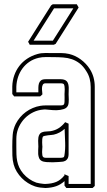

<svg xmlns="http://www.w3.org/2000/svg" viewBox="-20 -895 515 924"><path d="M39.1 -479.5Q40 -507.8 48.8 -532.7Q57.6 -557.6 73 -577.6Q88.4 -597.7 110.4 -612.3Q132.3 -627 159.7 -634.8Q177.7 -640.1 197.8 -639.9Q217.8 -639.6 235.8 -639.6Q254.4 -639.6 274.2 -639.6Q293.9 -639.6 312.5 -635.3Q343.3 -627.9 369.1 -608.6Q395 -589.4 412.1 -563Q424.3 -543.9 430.2 -522.2Q436 -500.5 436 -478V0Q433.6 2.4 430.9 4.9Q428.2 7.3 425.3 9.8H299.3Q296.9 6.8 294.9 3.9Q293 1 290.5 -1.5V-23.4Q271.5 -6.3 249.8 1.2Q228 8.8 198.7 9.8Q186 9.3 173.3 7.6Q160.6 5.9 148.4 2Q130.9 -3.9 114.5 -14.2Q98.1 -24.4 84.7 -38.1Q71.3 -51.8 61 -68.4Q50.8 -85 45.9 -103Q40 -125 39.6 -146.2Q39.1 -167.5 39.1 -189.9Q39.1 -219.2 41 -245.8Q43 -272.5 55.7 -298.8Q64.5 -315.9 76.9 -330.6Q89.4 -345.2 104.7 -356.4Q120.1 -367.7 137.9 -375.2Q155.8 -382.8 174.3 -385.7Q181.6 -386.7 186.8 -387.2Q191.9 -387.7 198.7 -387.7H273.4Q283.2 -387.7 286.9 -391.8Q290.5 -396 290.5 -405.3Q291 -415 290.8 -424.1Q290.5 -433.1 290.5 -442.4Q290.5 -445.8 291 -452.1Q291.5 -458.5 291.5 -465.6Q291.5 -472.7 290.5 -479.5Q289.6 -486.3 286.6 -490.7Q281.2 -494.1 273.4 -494.1H199.2Q189.9 -494.1 186.3 -487.8Q182.6 -481.4 182.1 -472.7Q181.6 -463.9 182.9 -454.8Q184.1 -445.8 184.1 -440.9Q181.6 -438.5 179 -436Q176.3 -433.6 173.3 -431.2H47.9Q45.4 -434.1 43.5 -437Q41.5 -439.9 39.1 -442.4ZM58.6 -450.7H164.6Q164.6 -461.4 164.6 -472.4Q164.6 -483.4 167.2 -492.7Q169.9 -502 177 -507.8Q184.1 -513.7 198.7 -513.7H273.4Q280.8 -513.7 288.6 -511.5Q296.4 -509.3 301.8 -503.4Q306.6 -497.6 308.6 -489.5Q310.5 -481.4 310.8 -472.7Q311 -463.9 310.5 -455.6Q310.1 -447.3 310.1 -440.9Q310.1 -437 310.5 -430.4Q311 -423.8 311 -416Q311 -408.2 310.3 -400.4Q309.6 -392.6 307.1 -387.2Q301.3 -374.5 286.1 -369.9Q271 -365.2 253.7 -364.7Q236.3 -364.3 220.7 -366.2Q205.1 -368.2 198.7 -368.2Q196.3 -368.2 193.6 -368.2Q190.9 -368.2 188 -367.7Q162.6 -365.7 139.9 -354.7Q117.2 -343.8 100.1 -326.4Q83 -309.1 72 -286.4Q61 -263.7 59.1 -238.3Q58.6 -233.4 58.6 -225.6Q58.6 -217.8 58.6 -210Q58.6 -202.1 58.6 -196Q58.6 -189.9 58.6 -188.5Q58.6 -169.4 59.1 -152.6Q59.6 -135.7 62.7 -119.9Q65.9 -104 72.8 -89.1Q79.6 -74.2 92.3 -59.1Q104.5 -44.9 120.6 -33.7Q136.7 -22.5 154.8 -16.1Q163.1 -13.7 171.4 -12.5Q179.7 -11.2 188 -10.3Q189.9 -9.8 194.8 -9.8H198.7Q229 -10.7 250.5 -19.5Q272 -28.3 290.5 -51.3V-57.6Q292.5 -55.7 293.9 -54.7Q297.9 -52.7 302 -51.3Q306.2 -49.8 310.1 -47.9V-9.8H416.5V-240.2Q416.5 -299.3 416.7 -358.2Q417 -417 416.5 -476.1Q416.5 -496.6 411.6 -515.9Q406.7 -535.2 395.5 -552.2Q380.9 -576.2 363.5 -589.6Q346.2 -603 326.4 -609.9Q306.6 -616.7 283.9 -618.4Q261.2 -620.1 235.8 -620.1Q218.8 -620.1 200.9 -620.4Q183.1 -620.6 166 -616.7Q141.1 -610.8 121.6 -597.7Q102.1 -584.5 88.4 -565.9Q74.7 -547.4 67.1 -524.9Q59.6 -502.4 58.6 -478ZM238.8 -679.7H123Q121.1 -683.6 119.4 -687Q117.7 -690.4 115.2 -693.8Q143.1 -738.3 170.7 -781.7Q198.2 -825.2 226.1 -869.1Q228.5 -870.6 230.2 -871.8Q231.9 -873 233.9 -874.5H349.6Q352.1 -870.6 354 -866.7Q356 -862.8 358.4 -858.9Q330.6 -814.5 303 -771Q275.4 -727.5 247.6 -683.6ZM310.1 -299.8V-151.9Q310.1 -143.1 307.1 -135.3Q302.2 -125 293.5 -120.6Q284.7 -116.2 273.4 -116.2Q272 -116.2 260 -115.2Q248 -114.3 233.2 -114Q218.3 -113.8 203.1 -115Q188 -116.2 179.7 -121.1Q171.4 -126 168 -134.8Q164.6 -143.6 163.8 -153.3Q163.1 -163.1 163.8 -173.1Q164.6 -183.1 164.6 -189.9Q164.6 -195.3 164.1 -202.6Q163.6 -210 163.6 -218Q163.6 -226.1 164.8 -233.6Q166 -241.2 169.4 -247.1Q173.3 -254.4 179.9 -257.3Q186.5 -260.3 194.1 -261.5Q201.7 -262.7 209.5 -262.7Q217.3 -262.7 223.6 -263.7Q246.1 -267.6 262.9 -278.6Q279.8 -289.6 293.5 -307.1ZM240.2 -855Q215.3 -815.9 190.9 -777.1Q166.5 -738.3 141.6 -699.2H234.4Q259.3 -738.3 283.7 -776.9Q308.1 -815.4 333 -855ZM289.6 -144.5Q294.9 -176.3 293.5 -209.2Q292 -242.2 291 -274.9Q279.8 -264.6 266.8 -257.6Q253.9 -250.5 238.8 -247.1Q235.8 -246.1 227.8 -245.6Q219.7 -245.1 210.9 -243.9Q202.1 -242.7 195.1 -241.2Q188 -239.7 186.5 -237.3Q184.1 -232.9 183.3 -224.9Q182.6 -216.8 182.9 -208.7Q183.1 -200.7 183.6 -194.6Q184.1 -188.5 184.1 -188.5Q184.1 -185.5 183.3 -178.2Q182.6 -170.9 182.6 -162.8Q182.6 -154.8 183.8 -147.7Q185.1 -140.6 189 -138.2Q191.4 -136.7 194.1 -136.2Q196.8 -135.7 199.2 -135.7H273.4Q278.3 -135.7 283.4 -137.2Q288.6 -138.7 289.6 -144.5Z"/></svg>

Font: Preussische VI 9 Linie
Style: Regular
Weight: 400
Designer: Peter Wiegel
Foundry: Peter Wiegel
Version: Version 1.000 2009 initial release